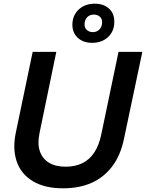

<svg xmlns="http://www.w3.org/2000/svg" viewBox="-20 -1010 791 1040"><path d="M321 10Q222 10 158 -28.5Q94 -67 70.5 -135.5Q47 -204 66 -293L157 -729H285L194 -289Q182 -231 196 -190.5Q210 -150 245.5 -128.5Q281 -107 335 -107Q387 -107 426 -126Q465 -145 491 -184.5Q517 -224 529 -284L622 -729H751L652 -260Q634 -171 589.5 -111Q545 -51 478 -20.5Q411 10 321 10ZM479 -778Q430 -778 400.5 -806Q371 -834 372 -880Q374 -929 407.5 -959.5Q441 -990 494 -990Q542 -990 571.5 -962.5Q601 -935 599 -888Q598 -839 564.5 -808.5Q531 -778 479 -778ZM483 -836Q504 -836 518 -850Q532 -864 533 -887Q534 -908 521 -919.5Q508 -931 488 -931Q466 -931 452.5 -917Q439 -903 438 -881Q437 -860 450 -848Q463 -836 483 -836Z"/></svg>

Font: Mona Sans ExtraLight SemiBold
Style: Italic
Weight: 600
Italic angle: -11.6951°
Version: Version 2.000